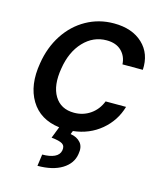

<svg xmlns="http://www.w3.org/2000/svg" viewBox="-115 -638 797 941"><g transform="rotate(15 284.0 -167.5)"><path d="M288 9.2 281.2 26.3Q314.6 31.6 332.7 52.6Q350.9 73.5 343.8 111.2Q336.3 160.2 289.1 189.5Q241.8 218.8 164.4 218.8L172.6 159.4Q210.9 159.4 234.7 148.3Q258.5 137.1 262.8 114.3Q267 91.3 251.6 81.3Q236.2 71.4 195.7 67.5L218.4 8.9Q119 -3.6 73.2 -79.5Q27.3 -155.5 46.9 -270.2Q60 -353 101.7 -417.1Q143.5 -481.2 207.2 -516.9Q271 -552.6 346.9 -552.6Q439.6 -552.6 493.1 -502.3Q546.5 -452.1 541.5 -369.3H438.2Q436.1 -410.2 408.9 -436.6Q381.7 -463.1 333.5 -463.1Q266 -463.1 217 -411.4Q168 -359.7 154.1 -272.7Q138.8 -183.6 170.5 -131.2Q202.1 -78.8 269.9 -78.8Q315.7 -78.8 351.9 -103.7Q388.1 -128.6 405.5 -172.6H509.2Q487.9 -98.7 429 -49.4Q370 0 288 9.2Z"/></g></svg>

Font: Karasuma Gothic
Style: Medium Italic
Weight: 500
Italic angle: 9.39998°
Designer: Rasmus Andersson / Ryoko Nishizuka
Foundry: Genbu
Version: Version 1.00